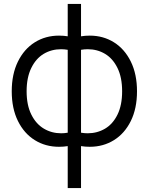

<svg xmlns="http://www.w3.org/2000/svg" viewBox="-20 -736 760 981"><path d="M326 10.5Q305 14 281.5 14Q212.5 14 157.8 -20Q103 -54 71.5 -118Q40 -182 40 -269.5Q40 -357 71.5 -421.2Q103 -485.5 157.8 -519.8Q212.5 -554 281.5 -554Q305 -554 326 -550.5V-716H394V-550.5Q415 -554 438.5 -554Q507.5 -554 562.2 -519.8Q617 -485.5 648.5 -421.2Q680 -357 680 -269.5Q680 -182 648.5 -118Q617 -54 562.2 -20Q507.5 14 438.5 14Q415 14 394 10.5V225H326ZM326 -481.5Q308.5 -484.5 292 -484.5Q243 -484.5 203.2 -460.8Q163.5 -437 139.8 -388.5Q116 -340 116 -269.5Q116 -199 140 -150.8Q164 -102.5 204 -78.8Q244 -55 292.5 -55Q309.5 -55 326 -58ZM394 -58Q411.5 -55 428 -55Q476.5 -55 516.5 -78.5Q556.5 -102 580.2 -150.2Q604 -198.5 604 -269.5Q604 -340.5 580.2 -388.8Q556.5 -437 516.8 -460.8Q477 -484.5 428.5 -484.5Q411 -484.5 394 -481.5Z"/></svg>

Font: CCSD_manrope
Style: Regular
Weight: 400
Designer: Mikhail Sharanda
Foundry: Mikhail Sharanda
Version: Version 4.503